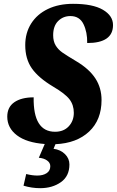

<svg xmlns="http://www.w3.org/2000/svg" viewBox="-20 -744 611 1004"><path d="M436 -519Q437 -576 416.5 -618Q396 -660 348 -660Q310 -660 284 -634Q258 -608 258 -560Q258 -528 271 -506.5Q284 -485 306 -469.5Q328 -454 380 -423Q447 -383 479 -333.5Q511 -284 511 -221Q511 -117 446 -56Q381 5 270 10L260 34Q297 39 320 62Q343 85 343 116Q343 177 298.5 208.5Q254 240 190 240Q146 240 103 227L117 166Q149 174 175 174Q205 174 224 161.5Q243 149 243 125Q243 107 226 95Q209 83 183 81L214 9Q119 2 68.5 -36.5Q18 -75 18 -134Q18 -184 55 -209.5Q92 -235 156 -235Q153 -55 268 -55Q313 -55 339.5 -83.5Q366 -112 366 -154Q366 -195 343.5 -224.5Q321 -254 258 -291Q181 -337 146.5 -386.5Q112 -436 112 -508Q112 -572 143 -621Q174 -670 230.5 -697Q287 -724 362 -724Q465 -724 518 -693Q571 -662 571 -613Q571 -519 436 -519Z"/></svg>

Font: Noto Serif NarrowExtraBold
Style: Italic
Weight: 800
Width: 4
Italic angle: -12°
Designer: Monotype Design Team
Foundry: Monotype Imaging Inc.
Version: Version 1.001